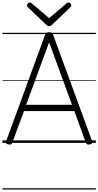

<svg xmlns="http://www.w3.org/2000/svg" viewBox="-20 -1149 791 1544"><path d="M50 13Q34 10 30 3Q26 -4 30 -16L342 -867Q346 -880 353.5 -885Q361 -890 375 -890Q390 -890 397 -885Q404 -880 408 -867L720 -16Q725 -4 720.5 3Q716 10 700 13Q686 15 679.5 10.5Q673 6 667 -10L578 -256H173L82 -10Q77 6 70.5 10.5Q64 15 50 13ZM190 -306H559L375 -809ZM531 -1129Q539 -1129 546 -1121.5Q553 -1114 553 -1105Q553 -1103 552.5 -1100Q552 -1097 548 -1093L400 -951Q395 -946 389.5 -942.5Q384 -939 375 -939Q366 -939 361 -942.5Q356 -946 350 -951L202 -1093Q198 -1097 197.5 -1100.5Q197 -1104 197 -1106Q197 -1115 204.5 -1122Q212 -1129 219 -1129Q224 -1129 228 -1126.5Q232 -1124 236 -1121L375 -1003L514 -1121Q519 -1124 522.5 -1126.5Q526 -1129 531 -1129ZM0 365H751V375H0ZM0 -20H751V0H0ZM0 -505H751V-500H0ZM0 -885H751V-875H0Z"/></svg>

Font: Playwrite AT Guides
Style: Regular
Weight: 400
Designer: Veronika Burian, José Scaglione
Foundry: TypeTogether
Version: Version 1.003